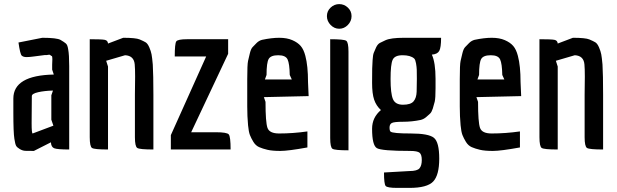

<svg xmlns="http://www.w3.org/2000/svg" viewBox="-20 -728 3007 935"><path d="M234 -413 235 -440Q235 -454 232 -455Q229 -456 225 -459.5Q221 -463 214.5 -461Q208 -459 199 -460L145 -453Q124 -450 109 -450Q94 -450 86 -457Q78 -464 70 -521L186 -544Q257 -544 275 -533.5Q293 -523 301 -516Q309 -509 312 -488Q317 -462 317 -406V0Q259 0 244 -6Q229 -12 228 -35L145 7Q117 7 103.5 6.5Q90 6 76.5 -2Q63 -10 58.5 -18Q54 -26 50 -52Q45 -83 45 -179V-248Q45 -361 242 -365L234 -389ZM139 -78Q140 -78 240 -116L230 -145V-264L238 -287Q197 -286 166 -279Q135 -272 135 -260L134 -128Q134 -78 139 -78Z M637 -267 638 -355Q638 -395 636 -415Q632 -457 589 -459L497 -432L506 -404V0Q439 0 428 -7.5Q417 -15 417 -60V-537Q475 -537 490 -534Q505 -531 506 -516L580 -544Q641 -544 660 -536Q679 -528 689 -522Q699 -516 707 -497.5Q715 -479 718 -463.5Q721 -448 724 -414Q727 -365 727 -266V0Q660 0 648.5 -7.5Q637 -15 637 -60Z M1103 0H812V-70L984 -453H831Q831 -516 838.5 -526.5Q846 -537 891 -537H1091V-466L911 -84H1031Q1085 -84 1094 -73.5Q1103 -63 1103 0Z M1339 -78Q1407 -78 1477 -88V-10Q1384 7 1345 7Q1306 7 1282.5 1.5Q1259 -4 1242 -11.5Q1225 -19 1214 -37Q1203 -55 1197 -70.5Q1191 -86 1188 -118Q1184 -161 1184 -209.5Q1184 -258 1184 -291V-343Q1184 -414 1188 -431.5Q1192 -449 1197 -469.5Q1202 -490 1210 -498.5Q1218 -507 1229.5 -518.5Q1241 -530 1256 -534Q1303 -544 1340 -544Q1377 -544 1403.5 -532.5Q1430 -521 1444.5 -504Q1459 -487 1467 -456Q1480 -407 1480 -328L1483 -260L1265 -255L1273 -232Q1273 -133 1282.5 -105.5Q1292 -78 1339 -78ZM1278 -363 1270 -341H1401L1391 -363Q1390 -418 1380.5 -438.5Q1371 -459 1335 -459Q1299 -459 1288.5 -441Q1278 -423 1278 -363Z M1632 -588Q1608 -588 1590 -606.5Q1572 -625 1572 -649.5Q1572 -674 1590 -691Q1608 -708 1632 -708Q1656 -708 1674 -691Q1692 -674 1692 -649.5Q1692 -625 1674 -606.5Q1656 -588 1632 -588ZM1588 -56V-537Q1655 -537 1666 -529.5Q1677 -522 1677 -477V4Q1610 4 1599 -3.5Q1588 -11 1588 -56Z M1977 7Q1839 7 1815.5 -6.5Q1792 -20 1792 -101Q1792 -156 1835 -192Q1812 -213 1802 -242.5Q1792 -272 1792 -325Q1792 -378 1792.5 -394Q1793 -410 1794.5 -435Q1796 -460 1800 -470.5Q1804 -481 1811.5 -497Q1819 -513 1830 -519Q1841 -525 1857 -532Q1883 -544 1947 -544H2128Q2128 -496 2119 -480Q2110 -464 2083 -462Q2101 -423 2101 -344V-299Q2101 -250 2097 -233Q2093 -216 2087.5 -199Q2082 -182 2074.5 -175Q2067 -168 2055.5 -158Q2044 -148 2029 -144Q1986 -135 1942.5 -135Q1899 -135 1888 -129Q1877 -123 1877 -107Q1877 -91 1882 -87Q1893 -78 1980 -78Q2067 -78 2093 -57Q2119 -36 2119 44.5Q2119 125 2089.5 156Q2060 187 1974 187H1914Q1866 187 1858 177.5Q1850 168 1850 112L1973 105Q2012 105 2023 91.5Q2034 78 2034 51.5Q2034 25 2023.5 16Q2013 7 1977 7ZM1997 -443Q1979 -459 1940.5 -459Q1902 -459 1892 -436.5Q1882 -414 1882 -343.5Q1882 -273 1893.5 -245.5Q1905 -218 1942.5 -218Q1980 -218 1994 -234.5Q2008 -251 2009 -281.5Q2010 -312 2010 -343.5Q2010 -375 2009.5 -388.5Q2009 -402 2006 -419.5Q2003 -437 1997 -443Z M2374 -78Q2442 -78 2512 -88V-10Q2419 7 2380 7Q2341 7 2317.5 1.5Q2294 -4 2277 -11.5Q2260 -19 2249 -37Q2238 -55 2232 -70.5Q2226 -86 2223 -118Q2219 -161 2219 -209.5Q2219 -258 2219 -291V-343Q2219 -414 2223 -431.5Q2227 -449 2232 -469.5Q2237 -490 2245 -498.5Q2253 -507 2264.5 -518.5Q2276 -530 2291 -534Q2338 -544 2375 -544Q2412 -544 2438.5 -532.5Q2465 -521 2479.5 -504Q2494 -487 2502 -456Q2515 -407 2515 -328L2518 -260L2300 -255L2308 -232Q2308 -133 2317.5 -105.5Q2327 -78 2374 -78ZM2313 -363 2305 -341H2436L2426 -363Q2425 -418 2415.5 -438.5Q2406 -459 2370 -459Q2334 -459 2323.5 -441Q2313 -423 2313 -363Z M2827 -267 2828 -355Q2828 -395 2826 -415Q2822 -457 2779 -459L2687 -432L2696 -404V0Q2629 0 2618 -7.5Q2607 -15 2607 -60V-537Q2665 -537 2680 -534Q2695 -531 2696 -516L2770 -544Q2831 -544 2850 -536Q2869 -528 2879 -522Q2889 -516 2897 -497.5Q2905 -479 2908 -463.5Q2911 -448 2914 -414Q2917 -365 2917 -266V0Q2850 0 2838.5 -7.5Q2827 -15 2827 -60Z"/></svg>

Font: Economica
Style: Bold
Weight: 700
Designer: Vicente Lamonaca
Foundry: Vicente Lamonaca
Version: Version 1.100